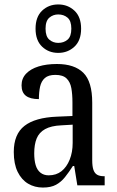

<svg xmlns="http://www.w3.org/2000/svg" viewBox="-20 -834 527 864"><path d="M173 10Q136 10 106.5 -7.5Q77 -25 59.5 -60.5Q42 -96 42 -150Q42 -230 90 -267.5Q138 -305 236 -309L306 -312V-373Q306 -410 301 -437.5Q296 -465 279.5 -481Q263 -497 229 -497Q198 -497 182 -483Q166 -469 160.5 -444.5Q155 -420 155 -388Q116 -388 96.5 -403Q77 -418 77 -450Q77 -481 97.5 -502.5Q118 -524 153.5 -535Q189 -546 236 -546Q315 -546 355 -506.5Q395 -467 395 -372V-113Q395 -85 400.5 -69.5Q406 -54 417.5 -47.5Q429 -41 448 -41H451V0H328L314 -87H308Q290 -59 272.5 -37Q255 -15 232 -2.5Q209 10 173 10ZM199 -45Q233 -45 256.5 -63.5Q280 -82 293.5 -115.5Q307 -149 307 -191V-273L256 -270Q210 -268 183 -253Q156 -238 145 -211Q134 -184 134 -144Q134 -113 140.5 -91Q147 -69 162 -57Q177 -45 199 -45ZM242 -596Q199 -596 169.5 -624Q140 -652 140 -705Q140 -758 169.5 -786Q199 -814 242 -814Q285 -814 315 -786Q345 -758 345 -705Q345 -652 315 -624Q285 -596 242 -596ZM242 -641Q267 -641 284 -655.5Q301 -670 301 -705Q301 -740 284 -754.5Q267 -769 242 -769Q219 -769 202 -754.5Q185 -740 185 -705Q185 -670 202 -655.5Q219 -641 242 -641Z"/></svg>

Font: Noto Serif Khmer Condensed
Style: Regular
Weight: 400
Width: 3
Designer: Danh Hong and the Monotype Design Team
Foundry: Monotype Imaging Inc.
Version: Version 2.004